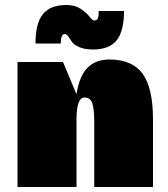

<svg xmlns="http://www.w3.org/2000/svg" viewBox="-20 -748 672 768"><path d="M232 -500 286 -371Q297 -443 329.5 -476.5Q362 -510 418 -510Q509 -510 550.5 -453Q592 -396 592 -270V0H357V-258Q357 -313 349 -335.5Q341 -358 318 -358Q286 -358 286 -270V0H50V-500ZM122 -574Q122 -655 151.5 -691.5Q181 -728 246 -728Q280 -728 303 -712.5Q326 -697 338 -681.5Q350 -666 357 -666Q368 -666 371.5 -674.5Q375 -683 375 -704H476Q476 -623 446.5 -586.5Q417 -550 352 -550Q319 -550 297 -559.5Q275 -569 267.5 -581Q260 -593 253 -602.5Q246 -612 239 -612Q223 -612 223 -574Z"/></svg>

Font: Fivo Sans Modern ExtBlk
Style: Regular
Weight: 950
Designer: Alexander Slobzheninov
Foundry: Alexander Slobzheninov
Version: 1.0